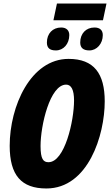

<svg xmlns="http://www.w3.org/2000/svg" viewBox="-20 -1059 624 1089"><path d="M283 -944H564L584 -1039H303ZM297 -773C340 -773 373 -810 373 -860C373 -887 356 -903 327 -903C279 -903 246 -869 246 -818C246 -787 262 -773 297 -773ZM487 -773C529 -773 563 -811 563 -860C563 -888 546 -903 516 -903C468 -903 435 -869 435 -818C435 -788 452 -773 487 -773ZM243 10C480 10 574 -292 574 -484C574 -642 513 -725 369 -725C154 -725 35 -457 35 -232C35 -65 101 10 243 10ZM255 -139C226 -139 210 -156 210 -231C210 -347 263 -579 355 -579C384 -579 400 -550 400 -489C400 -373 347 -139 255 -139Z"/></svg>

Font: Noto Sans ExtraCondensed Black
Style: Italic
Weight: 900
Width: 2
Italic angle: -12°
Designer: Monotype Design Team
Foundry: Monotype Imaging Inc.
Version: Version 2.013